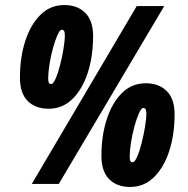

<svg xmlns="http://www.w3.org/2000/svg" viewBox="-20 -728 746 761"><path d="M59 -420Q59 -500 80 -565Q101 -630 140 -669Q179 -708 235 -708Q287 -708 318 -677Q349 -646 349 -585Q349 -505 328 -440Q307 -375 267.5 -336Q228 -297 173 -297Q120 -297 89.5 -328Q59 -359 59 -420ZM225 -610Q217 -610 207.5 -588.5Q198 -567 189.5 -535.5Q181 -504 176 -472Q171 -440 171 -418Q171 -405 173.5 -400Q176 -395 183 -395Q191 -395 200.5 -416.5Q210 -438 218 -469.5Q226 -501 231.5 -533.5Q237 -566 237 -587Q237 -600 234 -605Q231 -610 225 -610ZM213 1H106L522 -704H631ZM382 -110Q382 -190 403 -255Q424 -320 463 -359Q502 -398 558 -398Q610 -398 641 -367Q672 -336 672 -275Q672 -195 651 -130Q630 -65 590.5 -26Q551 13 496 13Q443 13 412.5 -18Q382 -49 382 -110ZM548 -300Q540 -300 530.5 -278.5Q521 -257 512.5 -225.5Q504 -194 499 -162Q494 -130 494 -108Q494 -95 496.5 -90Q499 -85 506 -85Q514 -85 523.5 -106.5Q533 -128 541 -159.5Q549 -191 554.5 -223.5Q560 -256 560 -277Q560 -290 557 -295Q554 -300 548 -300Z"/></svg>

Font: Georama Condensed Black
Style: Italic
Weight: 900
Width: 3
Italic angle: -9°
Designer: Jean-Baptiste Levee
Foundry: Production Type
Version: Version 1.000